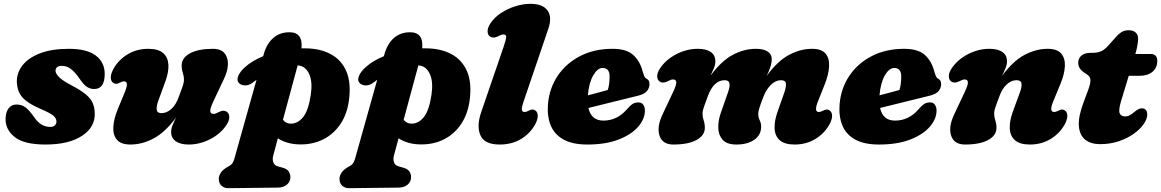

<svg xmlns="http://www.w3.org/2000/svg" viewBox="-20 -740 6066 1003"><path d="M243 -77Q259 -77 267 -85.5Q275 -94 275 -105Q274.5 -122.5 258.5 -136Q242.5 -149.5 190 -172Q127 -199 98.8 -229.5Q70.5 -260 68 -310Q66.5 -358.5 97 -398Q127.5 -437.5 188.5 -461.2Q249.5 -485 339 -485Q434.5 -485 480.8 -449.5Q527 -414 527 -354Q527 -275 472 -275Q450.5 -275 433.2 -286.8Q416 -298.5 395 -330Q373.5 -361 351.8 -378.5Q330 -396 303 -396Q270 -396 270 -369Q271.5 -355 288.2 -337.5Q305 -320 352 -295Q399 -270.5 425.5 -249.2Q452 -228 463 -204.5Q474 -181 475 -150Q478 -76.5 409 -30.8Q340 15 218 15Q106.5 15 57.5 -23.5Q8.5 -62 9 -119Q10 -155 25.2 -174.5Q40.5 -194 66 -194Q94.5 -194 114.5 -178Q134.5 -162 154 -134Q176.5 -100.5 197.8 -88.8Q219 -77 243 -77Z M1165 -156Q1177.5 -147.5 1177.8 -128.5Q1178 -109.5 1163 -87Q1132.5 -41 1078 -13Q1023.5 15 966 15Q922 15 898 -2Q874 -19 874 -51Q874 -67.5 881.8 -86.5Q889.5 -105.5 900 -126.5Q842.5 -48.5 782.5 -16.8Q722.5 15 661.5 15Q612 15 590.8 -10Q569.5 -35 572 -77Q574.5 -119 595 -169L633 -261Q655 -315 628 -315Q618.5 -315 603 -307Q584 -296 569 -309Q559 -317.5 558.8 -335.5Q558.5 -353.5 572 -379Q598 -426.5 646 -455.8Q694 -485 754.5 -485Q808 -485 833 -462.2Q858 -439.5 859.8 -401Q861.5 -362.5 844 -315L806 -211Q796.5 -184 798.8 -166.5Q801 -149 824 -149Q851.5 -149 875.5 -171Q899.5 -193 914 -234Q927.5 -270 934.2 -289.2Q941 -308.5 941 -324Q941 -342 935 -359.2Q929 -376.5 929 -398Q929 -438 972.5 -461.5Q1016 -485 1093 -485Q1150 -485 1165.5 -439.5Q1181 -394 1150 -328L1094 -209Q1077 -172.5 1078.5 -158.8Q1080 -145 1095.5 -145Q1102 -145 1108.2 -147.8Q1114.5 -150.5 1124 -155Q1137.5 -162 1147.8 -161.5Q1158 -161 1165 -156Z M1298 -307Q1279 -293 1258.8 -293.8Q1238.5 -294.5 1227 -307.5Q1215.5 -321 1225 -343.8Q1234.5 -366.5 1259 -388.5Q1296.5 -422.5 1355 -446.5L1357.5 -456Q1372.5 -510.5 1406.8 -541Q1441 -571.5 1492 -571.5Q1563 -571.5 1555 -487.5Q1563.5 -487.5 1572 -487.5Q1651 -487.5 1707.2 -457.5Q1763.5 -427.5 1789.2 -367.5Q1815 -307.5 1803 -217Q1793.5 -144.5 1758.8 -92.5Q1724 -40.5 1670.5 -13Q1617 14.5 1551 14.5Q1514 14.5 1484 6Q1454 -2.5 1431.5 -17.5L1407 74Q1402.5 91 1407.5 107.2Q1412.5 123.5 1431.5 129L1458 136.5Q1480.5 143 1488.5 156.2Q1496.5 169.5 1497 183Q1497.5 208.5 1479.5 224Q1461.5 239.5 1434 240L1172 243Q1153.5 243.5 1138.2 231.2Q1123 219 1123 193Q1123 178.5 1134.2 161.2Q1145.5 144 1177.5 127Q1190.5 120 1196.2 109.2Q1202 98.5 1205.5 85L1320 -323Q1309 -315.5 1298 -307ZM1498 -94Q1535 -93.5 1563 -127.5Q1591 -161.5 1603.5 -244.5Q1613.5 -311.5 1595.8 -351.8Q1578 -392 1542.5 -397.5Q1539 -398 1535 -398.5L1458 -114Q1474.5 -94.5 1498 -94Z M1928.5 -307Q1909.5 -293 1889.2 -293.8Q1869 -294.5 1857.5 -307.5Q1846 -321 1855.5 -343.8Q1865 -366.5 1889.5 -388.5Q1927 -422.5 1985.5 -446.5L1988 -456Q2003 -510.5 2037.2 -541Q2071.5 -571.5 2122.5 -571.5Q2193.5 -571.5 2185.5 -487.5Q2194 -487.5 2202.5 -487.5Q2281.5 -487.5 2337.8 -457.5Q2394 -427.5 2419.8 -367.5Q2445.5 -307.5 2433.5 -217Q2424 -144.5 2389.2 -92.5Q2354.5 -40.5 2301 -13Q2247.5 14.5 2181.5 14.5Q2144.5 14.5 2114.5 6Q2084.5 -2.5 2062 -17.5L2037.5 74Q2033 91 2038 107.2Q2043 123.5 2062 129L2088.5 136.5Q2111 143 2119 156.2Q2127 169.5 2127.5 183Q2128 208.5 2110 224Q2092 239.5 2064.5 240L1802.5 243Q1784 243.5 1768.8 231.2Q1753.5 219 1753.5 193Q1753.5 178.5 1764.8 161.2Q1776 144 1808 127Q1821 120 1826.8 109.2Q1832.5 98.5 1836 85L1950.5 -323Q1939.5 -315.5 1928.5 -307ZM2128.5 -94Q2165.5 -93.5 2193.5 -127.5Q2221.5 -161.5 2234 -244.5Q2244 -311.5 2226.2 -351.8Q2208.5 -392 2173 -397.5Q2169.5 -398 2165.5 -398.5L2088.5 -114Q2105 -94.5 2128.5 -94Z M2844 -588.5 2715 -209Q2704 -175.5 2706.5 -165.2Q2709 -155 2720 -155Q2730 -155 2745 -163Q2764 -174 2779 -161Q2789 -152.5 2789.2 -134.5Q2789.5 -116.5 2776 -91Q2750 -43 2702.2 -14Q2654.5 15 2590 15Q2511 15 2489.8 -33Q2468.5 -81 2494 -155L2611 -496Q2623.5 -532.5 2624.2 -546.2Q2625 -560 2609.5 -560Q2603 -560 2596.8 -557.2Q2590.5 -554.5 2581 -550Q2567.5 -543.5 2557.2 -543.8Q2547 -544 2540 -549Q2527.5 -557.5 2527.2 -576.5Q2527 -595.5 2542 -618Q2562.5 -649 2597 -671.8Q2631.5 -694.5 2672 -707.2Q2712.5 -720 2751 -720Q2815 -720 2840.2 -685.5Q2865.5 -651 2844 -588.5Z M3349 -163Q3349 -119 3314 -78.2Q3279 -37.5 3211.8 -11.2Q3144.5 15 3048 15Q2970 15 2922.8 -11.8Q2875.5 -38.5 2856.5 -86Q2837.5 -133.5 2842.5 -195.5Q2849.5 -278.5 2893.2 -343.8Q2937 -409 3010.5 -447Q3084 -485 3180 -485Q3253.5 -485 3289 -452Q3324.5 -419 3338 -364Q3341 -353 3345 -343.5Q3349 -334 3354 -331Q3362.5 -327.5 3367.8 -320.2Q3373 -313 3373 -300Q3373 -281.5 3360.2 -265Q3347.5 -248.5 3313 -240Q3280.5 -232 3236 -221Q3191.5 -210 3143.5 -198.2Q3095.5 -186.5 3054 -176Q3068.5 -110 3132 -110Q3169 -110 3199.5 -125.2Q3230 -140.5 3252 -166Q3271 -188 3284 -196.5Q3297 -205 3315 -205Q3333 -205 3341 -192Q3349 -179 3349 -163ZM3128 -385Q3101.5 -385 3079 -346.2Q3056.5 -307.5 3051 -242Q3078.5 -249 3106 -256.5Q3133.5 -264 3155 -270Q3164.5 -299 3164.5 -341Q3164.5 -385 3128 -385Z M3745 -149 3783.5 -259Q3793.5 -286.5 3790.8 -303.8Q3788 -321 3765.5 -321Q3708 -321 3677 -236Q3664 -200 3657 -180.8Q3650 -161.5 3650 -146Q3650 -128 3656 -111Q3662 -94 3662 -72Q3662 -32.5 3618.8 -8.8Q3575.5 15 3498 15Q3441 15 3425.5 -30.5Q3410 -76 3441 -142L3497 -261Q3514.5 -298 3512.8 -311.5Q3511 -325 3495.5 -325Q3489 -325 3482.8 -322.2Q3476.5 -319.5 3467 -315Q3442 -303 3426 -314Q3413.5 -322.5 3413.2 -341.5Q3413 -360.5 3428 -383Q3459 -429 3513.2 -457Q3567.5 -485 3625 -485Q3669.5 -485 3693.2 -468.2Q3717 -451.5 3717 -419Q3717 -403 3709.5 -384.2Q3702 -365.5 3692 -345Q3748.5 -422 3808 -453.5Q3867.5 -485 3928 -485Q3969.5 -485 3990.5 -470.5Q4011.5 -456 4011.5 -432.5Q4011.5 -410.5 4003.8 -388Q3996 -365.5 3985 -343.5Q4042 -421.5 4101.8 -453.2Q4161.5 -485 4222.5 -485Q4272 -485 4292.8 -460Q4313.5 -435 4311.2 -393.2Q4309 -351.5 4289 -301L4252.5 -209Q4231 -155 4257.5 -155Q4267 -155 4282.5 -163Q4302 -173.5 4316.5 -161Q4326.5 -152.5 4326.8 -134.5Q4327 -116.5 4313.5 -91Q4287.5 -43.5 4239.8 -14.2Q4192 15 4131 15Q4078 15 4053 -7.8Q4028 -30.5 4026.5 -69.2Q4025 -108 4041.5 -155L4078 -259Q4087.5 -286 4085.5 -303.5Q4083.5 -321 4060 -321Q4031 -321 4006.5 -296.2Q3982 -271.5 3967.5 -233Q3951.5 -192 3946.2 -173.2Q3941 -154.5 3941 -147Q3941 -127.5 3949.2 -110.5Q3957.5 -93.5 3956 -74Q3954.5 -33 3919 -9Q3883.5 15 3827 15Q3777 15 3755 -9.8Q3733 -34.5 3732.2 -72.2Q3731.5 -110 3745 -149Z M4872.5 -163Q4872.5 -119 4837.5 -78.2Q4802.5 -37.5 4735.2 -11.2Q4668 15 4571.5 15Q4493.5 15 4446.2 -11.8Q4399 -38.5 4380 -86Q4361 -133.5 4366 -195.5Q4373 -278.5 4416.8 -343.8Q4460.5 -409 4534 -447Q4607.5 -485 4703.5 -485Q4777 -485 4812.5 -452Q4848 -419 4861.5 -364Q4864.5 -353 4868.5 -343.5Q4872.5 -334 4877.5 -331Q4886 -327.5 4891.2 -320.2Q4896.5 -313 4896.5 -300Q4896.5 -281.5 4883.8 -265Q4871 -248.5 4836.5 -240Q4804 -232 4759.5 -221Q4715 -210 4667 -198.2Q4619 -186.5 4577.5 -176Q4592 -110 4655.5 -110Q4692.5 -110 4723 -125.2Q4753.5 -140.5 4775.5 -166Q4794.5 -188 4807.5 -196.5Q4820.5 -205 4838.5 -205Q4856.5 -205 4864.5 -192Q4872.5 -179 4872.5 -163ZM4651.5 -385Q4625 -385 4602.5 -346.2Q4580 -307.5 4574.5 -242Q4602 -249 4629.5 -256.5Q4657 -264 4678.5 -270Q4688 -299 4688 -341Q4688 -385 4651.5 -385Z M4949.5 -314Q4937 -322.5 4936.8 -341.5Q4936.5 -360.5 4951.5 -383Q4982.5 -429 5036.8 -457Q5091 -485 5148.5 -485Q5193 -485 5216.8 -468.2Q5240.5 -451.5 5240.5 -419Q5240.5 -402.5 5232.8 -383.5Q5225 -364.5 5214.5 -343.5Q5272 -421.5 5332 -453.2Q5392 -485 5453 -485Q5502.5 -485 5523.8 -460Q5545 -435 5542.8 -393.2Q5540.5 -351.5 5519.5 -301L5481.5 -209Q5459.5 -155 5486.5 -155Q5496 -155 5511.5 -163Q5530.5 -174 5545.5 -161Q5555.5 -152.5 5555.8 -134.5Q5556 -116.5 5542.5 -91Q5516.5 -43.5 5468.8 -14.2Q5421 15 5360 15Q5307 15 5281.8 -7.8Q5256.5 -30.5 5255 -69.2Q5253.5 -108 5270.5 -155L5308.5 -259Q5318.5 -286 5316.2 -303.5Q5314 -321 5290.5 -321Q5263 -321 5239 -299Q5215 -277 5200.5 -236Q5187 -200 5180.2 -180.8Q5173.5 -161.5 5173.5 -146Q5173.5 -128 5179.5 -111Q5185.5 -94 5185.5 -72Q5185.5 -32.5 5142.2 -8.8Q5099 15 5021.5 15Q4964.5 15 4949 -30.5Q4933.5 -76 4964.5 -142L5020.5 -261Q5038 -298 5036.2 -311.5Q5034.5 -325 5019 -325Q5012.5 -325 5006.2 -322.2Q5000 -319.5 4990.5 -315Q4977 -308.5 4966.8 -308.8Q4956.5 -309 4949.5 -314Z M5657.5 -352 5642.5 -362Q5612.5 -382 5612.5 -412Q5612.5 -436 5630 -450Q5647.5 -464 5677.5 -464H5686.5Q5713 -464 5731.5 -471.8Q5750 -479.5 5771.5 -504L5812.5 -550Q5822.5 -561.5 5837.8 -571.8Q5853 -582 5877 -582Q5900.5 -582 5913 -569.8Q5925.5 -557.5 5925.5 -539.5Q5925.5 -525 5922 -504Q5918.5 -483 5911 -458H5991.5Q6025.5 -458 6025.5 -421Q6025.5 -386 6000.5 -365Q5975.5 -344 5933.5 -344H5876.5L5837 -214Q5822.5 -165.5 5829 -148.8Q5835.5 -132 5857 -132Q5871.5 -132 5881.8 -137.8Q5892 -143.5 5907 -156Q5920.5 -166.5 5928 -170.2Q5935.5 -174 5945 -174Q5973 -174 5973 -141Q5973 -118.5 5954.5 -91.8Q5936 -65 5902.8 -41.2Q5869.5 -17.5 5824.8 -2.2Q5780 13 5727 13Q5679 13 5649.5 -10Q5620 -33 5616 -81Q5612 -129 5640 -204L5663.5 -267Q5677 -303 5676.5 -321.2Q5676 -339.5 5657.5 -352Z"/></svg>

Font: Fraunces 9pt S100 Black
Style: Italic
Weight: 900
Italic angle: -16°
Version: Version 1.000; ttfautohint (v1.8.3)